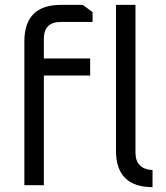

<svg xmlns="http://www.w3.org/2000/svg" viewBox="-20 -760 680 788"><path d="M80 0V-590Q80 -740 230 -740H320L360 -710V-670H230Q160 -670 160 -600V-520H350V-450H160V0ZM456 -142V-740H536V-134Q536 -66 606 -62V8Q456 8 456 -142Z"/></svg>

Font: Oxanium
Style: Regular
Weight: 400
Designer: Severin Meyer
Version: Version 1.001